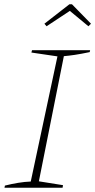

<svg xmlns="http://www.w3.org/2000/svg" viewBox="-20 -879 446 899"><path d="M1 0 3 -10Q35 -18 65.5 -23Q96 -28 124 -29L249 -615L127 -633L130 -644H402L400 -635Q357 -626 329.5 -622Q302 -618 279 -616L162 -30L275 -12L273 0ZM317 -859 406 -768 394 -756 307 -828 198 -756 188 -768 305 -859Z"/></svg>

Font: Piazzolla Thin
Style: Italic
Weight: 100
Italic angle: -11.3°
Designer: Juan Pablo del Peral
Foundry: Huerta Tipografica
Version: Version 1.330